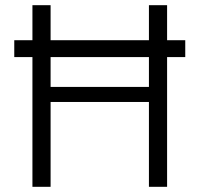

<svg xmlns="http://www.w3.org/2000/svg" viewBox="-20 -720 769 740"><path d="M35 -500V-565H694V-500ZM554 0V-700H624V0ZM105 0V-700H175V0ZM159 -327V-385H574V-327Z"/></svg>

Font: DM Sans 24pt Light
Style: Regular
Weight: 300
Designer: Colophon Foundry, Jonny Pinhorn
Foundry: Colophon Foundry
Version: Version 4.004;gftools[0.9.30]